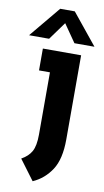

<svg xmlns="http://www.w3.org/2000/svg" viewBox="-174 -747 564 1038"><g transform="rotate(10 107.5 -228.0)"><path d="M74 -10V-352H14V-472H224V-10Q224 98 185.5 157Q147 216 84 244L2 134Q40 113 57 82Q74 51 74 -10ZM287 -530H177L109 -628L38 -530H-72L69 -700H149Z"/></g></svg>

Font: Madhuban Bold
Style: Regular
Weight: 700
Designer: jaikishan Patel
Foundry: MagicType
Version: Version 1.000